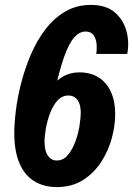

<svg xmlns="http://www.w3.org/2000/svg" viewBox="-20 -750 541 780"><path d="M211 10Q158 10 119 -14Q80 -38 59 -87Q38 -136 38 -209Q38 -248 44.5 -301Q51 -354 66 -412.5Q81 -471 105 -527.5Q129 -584 163.5 -629.5Q198 -675 244 -702.5Q290 -730 349 -730Q411 -730 446 -700Q481 -670 493.5 -624.5Q506 -579 497 -531H371Q374 -548 372.5 -569.5Q371 -591 360.5 -606.5Q350 -622 327 -622Q303 -622 281.5 -598Q260 -574 240 -517.5Q220 -461 199 -363L194 -340L164 -355Q189 -406 223.5 -431Q258 -456 303 -456Q348 -456 380.5 -435.5Q413 -415 430.5 -377Q448 -339 448 -286Q448 -241 434.5 -190Q421 -139 392 -93.5Q363 -48 318 -19Q273 10 211 10ZM210 -98Q237 -98 255.5 -120Q274 -142 286 -174.5Q298 -207 303 -239Q308 -271 308 -291Q308 -316 301.5 -331.5Q295 -347 284 -354.5Q273 -362 258 -362Q232 -362 213.5 -341.5Q195 -321 183.5 -290.5Q172 -260 166.5 -228.5Q161 -197 161 -175Q161 -136 175 -117Q189 -98 210 -98Z"/></svg>

Font: Instrument Sans Condensed
Style: Bold Italic
Weight: 700
Width: 3
Italic angle: -13°
Designer: Rodrigo Fuenzalida
Foundry: fragTYPE
Version: Version 1.000;gftools[0.9.28]